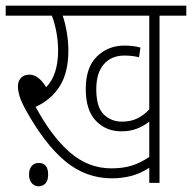

<svg xmlns="http://www.w3.org/2000/svg" viewBox="-20 -642 674 674"><path d="M540 -587V0H504V-53Q473 -33 441 -24.5Q409 -16 373 -16Q281 -16 208.5 -76.5Q136 -137 70 -257Q55 -284 49 -303.5Q43 -323 43 -339Q43 -358 54 -369Q65 -380 83 -380Q115 -380 142 -336Q184 -378 184 -466Q184 -496 178 -529Q172 -562 162 -587H0V-622H634V-587ZM408 -215Q440 -215 463.5 -227Q487 -239 504 -258V-587H200Q208 -565 214 -531Q220 -497 220 -465Q220 -387 189.5 -339Q159 -291 105 -267Q161 -163 225.5 -107Q290 -51 371 -51Q410 -51 440.5 -60Q471 -69 504 -91V-215Q485 -200 461 -190.5Q437 -181 406 -181Q352 -181 316.5 -218Q281 -255 281 -330Q281 -405 320 -443.5Q359 -482 417 -482Q448 -482 473 -475L468 -441Q444 -447 417 -447Q371 -447 344.5 -416.5Q318 -386 318 -329Q318 -266 344 -240.5Q370 -215 408 -215ZM82 -29Q82 -49 91.5 -59.5Q101 -70 116 -70Q149 -70 149 -29Q149 -8 139.5 2Q130 12 115 12Q102 12 92 1.5Q82 -9 82 -29Z"/></svg>

Font: Noto Sans Condensed ExtraLight
Style: Italic
Weight: 200
Width: 3
Italic angle: -12°
Designer: Monotype Design Team
Foundry: Monotype Imaging Inc.
Version: Version 2.013; ttfautohint (v1.8.4.7-5d5b)